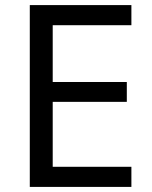

<svg xmlns="http://www.w3.org/2000/svg" viewBox="-20 -734 596 754"><path d="M496 0H97V-714H496V-635H187V-412H478V-334H187V-79H496Z"/></svg>

Font: Noto Sans Masaram Gondi
Style: Regular
Weight: 400
Designer: Ek Type & Mukund Gokhale
Foundry: Ek Type
Version: Version 1.004; ttfautohint (v1.8.4.7-5d5b)